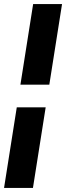

<svg xmlns="http://www.w3.org/2000/svg" viewBox="-30 -750 327 950"><path d="M71 -331 134 -730H277L214 -331ZM-10 180 53 -219H196L133 180Z"/></svg>

Font: MuseoModerno
Style: Bold Italic
Weight: 700
Italic angle: -9°
Designer: Pablo Cosgaya, Héctor Gatti, Marcela Romero, and the Authors of The MuseoModerno Project.
Foundry: Omnibus-Type Team
Version: Version 1.003